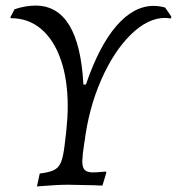

<svg xmlns="http://www.w3.org/2000/svg" viewBox="-20 -660 632 686"><path d="M592 -601 591 -594Q577 -596 570 -596Q508 -596 447 -536Q386 -476 341.5 -374.5Q297 -273 282 -153V-155L276 -112Q274 -90 274 -84Q274 -62 282.5 -53Q291 -44 312 -44Q325 -44 358 -47L360 -43L346 3Q330 3 321 2L223 0Q187 0 112 6L122 -40Q156 -44 173 -52.5Q190 -61 198 -80.5Q206 -100 211 -142L217 -193Q222 -243 222 -280Q222 -375 197.5 -446Q173 -517 127.5 -556Q82 -595 19 -595L17 -598L32 -627Q71 -640 107 -640Q263 -640 278 -358H287Q334 -496 396 -567.5Q458 -639 529 -639Q549 -639 570 -633Z"/></svg>

Font: Alegreya SC
Style: Italic
Weight: 400
Italic angle: -7°
Designer: Juan Pablo del Peral
Foundry: Huerta Tipografica
Version: Version 2.007; ttfautohint (v1.6)